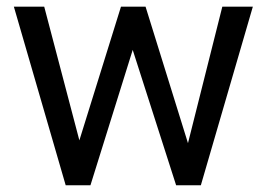

<svg xmlns="http://www.w3.org/2000/svg" viewBox="-20 -548 791 568"><path d="M536.1 -124.5 637.7 -528.3H728L574.2 0H501L372.6 -400.4L247.6 0H174.3L21 -528.3H110.8L214.8 -132.8L337.9 -528.3H410.6Z"/></svg>

Font: Vazir
Style: Regular
Weight: 400
Designer: Saber Rastikerdar
Foundry: Saber Rastikerdar
Version: Version 30.0.0